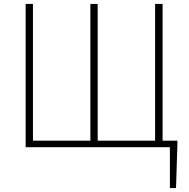

<svg xmlns="http://www.w3.org/2000/svg" viewBox="-20 -746 958 973"><path d="M804 -33H879V-13L872 207H841V0H110V-726H147V-33H438V-726H475V-33H766V-726H804Z"/></svg>

Font: Noto Sans Korean Thin
Style: Regular
Weight: 250
Designer: Ryoko NISHIZUKA  (kana & ideographs); Paul D. Hunt (Latin, Greek & Cyrillic); Wenlong ZHANG  (bopomofo); Sandoll Communi
Foundry: Adobe Systems Incorporated
Version: Version 1.0001;PS 1;hotconv 1.0.78;makeotf.lib2.5.61930